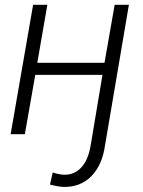

<svg xmlns="http://www.w3.org/2000/svg" viewBox="-20 -548 585 784"><path d="M173.3 -528.3 132.3 -291.5H406.7L448.2 -528.3H506.3L409.2 43.5Q397.9 125.5 353.5 170.9Q309.1 216.3 240.2 215.3Q216.8 214.4 184.1 205.6L195.3 156.2Q219.2 164.6 241.7 165.5Q282.7 166.5 311 136.7Q339.4 106.9 349.6 49.3L398.4 -242.2H124L81.5 0H23.4L115.2 -528.3Z"/></svg>

Font: Roboto Light
Style: Italic
Weight: 300
Italic angle: -12°
Designer: Google
Version: Version 2.134; 2016; ttfautohint (v1.6)